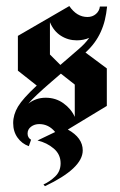

<svg xmlns="http://www.w3.org/2000/svg" viewBox="-20 -447 403 644"><path d="M76.7 43.3Q53.3 35 38.8 14.6Q24.2 -5.8 24.2 -34.2Q24.2 -62.5 40.4 -89.6Q56.7 -116.7 103.3 -160L40 -210V-326.7L212.5 -426.7Q237.5 -390 273.3 -390Q290 -390 301.7 -400Q313.3 -410 315 -425H315.8H339.2Q336.7 -400.8 331.7 -380Q326.7 -359.2 317.9 -340Q309.2 -320.8 296.7 -303.8Q284.2 -286.7 266.7 -270.8L338.3 -217.5V-91.7L207.5 -12.5Q257.5 15 257.5 57.5Q257.5 117.5 130.8 177.5L125.8 171.7Q146.7 162.5 165 145Q183.3 127.5 183.3 100.8Q183.3 70.8 160.4 51.3Q137.5 31.7 105.8 24.2L165 -4.2Q143.3 -30.8 111.7 -30.8Q95.8 -30.8 84.2 -22.1Q72.5 -13.3 72.5 0.8Q72.5 15 84.2 21.7ZM184.2 -200 154.2 -174.2Q93.3 -121.7 75 -99.2Q100 -119.2 133.3 -119.2Q166.7 -119.2 192.5 -100.8Q218.3 -82.5 230.8 -55V-163.3ZM182.5 -229.2 243.3 -281.7Q265.8 -300.8 279.2 -320Q260 -311.7 237.5 -311.7Q208.3 -311.7 184.2 -327.1Q160 -342.5 147.5 -372.5V-264.2Z"/></svg>

Font: Chomsky
Style: Regular
Weight: 400
Version: Version 2.3